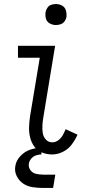

<svg xmlns="http://www.w3.org/2000/svg" viewBox="-20 -757 472 951"><path d="M239 8Q265 8 291.5 -5Q318 -18 335.5 -41.5Q353 -65 364 -90L305 -117Q299 -102 291 -87.5Q283 -73 269 -62.5Q255 -52 239 -52Q220 -52 207.5 -65.5Q195 -79 192 -97Q189 -115 190 -134Q191 -153 194 -172L253 -530H69V-471H177L129 -182Q125 -155 124 -128.5Q123 -102 129 -77Q135 -52 149.5 -31.5Q164 -11 188 -1.5Q212 8 239 8ZM257 -633Q269 -633 280.5 -637Q292 -641 299.5 -651Q307 -661 309 -672Q311 -689 306.5 -705Q302 -721 288 -729Q274 -737 257 -737Q246 -737 234.5 -733.5Q223 -730 215.5 -719.5Q208 -709 206 -698Q203 -681 207.5 -665Q212 -649 226.5 -641Q241 -633 257 -633ZM194 174H243L254 108H194Q176 108 158.5 104Q141 100 130.5 85.5Q120 71 123 53Q125 40 135 28.5Q145 17 158.5 12.5Q172 8 185 8V-25Q158 -25 130.5 -16Q103 -7 81.5 15.5Q60 38 56 65Q51 91 62.5 114.5Q74 138 94.5 152Q115 166 141 170Q167 174 194 174Z"/></svg>

Font: Iosevka Sparkle Light
Style: Italic
Weight: 300
Italic angle: -9°
Designer: Belleve Invis
Foundry: Belleve Invis
Version: Version 4.5.0; ttfautohint (v1.8.3)